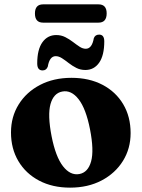

<svg xmlns="http://www.w3.org/2000/svg" viewBox="-20 -849 651 882"><path d="M308.5 -491.5Q389.5 -491.5 450.8 -459.5Q512 -427.5 546 -370.2Q580 -313 580 -237.5Q580 -166.5 544.8 -109.8Q509.5 -53 446.8 -20Q384 13 302 13Q221 13 159.8 -19.2Q98.5 -51.5 64.5 -108.8Q30.5 -166 30.5 -240.5Q30.5 -312.5 65.8 -369.2Q101 -426 163.8 -458.8Q226.5 -491.5 308.5 -491.5ZM344.5 -49.5Q384.5 -57 398.5 -107.5Q412.5 -158 393.5 -255Q375 -349.5 341.2 -393Q307.5 -436.5 266 -428.5Q226 -421 212 -370.8Q198 -320.5 217 -223Q235.5 -129 269.2 -85.5Q303 -42 344.5 -49.5ZM372 -527.5Q349.5 -527.5 330.8 -537Q312 -546.5 295.8 -559.2Q279.5 -572 264.8 -581.5Q250 -591 236 -591Q207.5 -591 199.5 -543Q193 -525.5 175.5 -525.5Q151 -525.5 151 -557.5Q151 -621.5 174.8 -654.8Q198.5 -688 238.5 -688Q261 -688 279.8 -678.5Q298.5 -669 314.8 -656.5Q331 -644 345.5 -634.5Q360 -625 374 -625Q402.5 -625 411 -673.5Q417 -690 435.5 -690Q459 -690 459 -659Q459 -594.5 435.5 -561Q412 -527.5 372 -527.5ZM140.5 -787Q140.5 -829 178 -829H432.5Q470 -829 470 -787.5Q470 -745 432.5 -745H178Q140.5 -745 140.5 -787Z"/></svg>

Font: Fraunces 9pt S000
Style: Bold
Weight: 700
Version: Version 1.000; ttfautohint (v1.8.3)